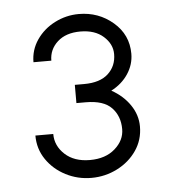

<svg xmlns="http://www.w3.org/2000/svg" viewBox="-40 -908 453 514"><g transform="rotate(-5 186.5 -651.0)"><path d="M327 -557Q327 -521 307.5 -492.5Q288 -464 255.5 -447.5Q223 -431 186 -431Q149 -431 117 -447.5Q85 -464 65.5 -492.5Q46 -521 46 -557H94Q94 -525 119 -502Q144 -479 186 -479Q228 -479 253.5 -501.5Q279 -524 279 -554Q279 -589 257.5 -611.5Q236 -634 188 -634H163V-683H188Q231 -683 253 -703.5Q275 -724 275 -756Q275 -783 252 -803.5Q229 -824 190 -824Q151 -824 128.5 -803.5Q106 -783 106 -753H58Q58 -786 76.5 -813Q95 -840 125.5 -855.5Q156 -871 190 -871Q243 -871 282 -837.5Q321 -804 321 -753Q321 -724 304.5 -699Q288 -674 259 -659Q290 -642 308.5 -615Q327 -588 327 -557Z"/></g></svg>

Font: SUIT Light
Style: Regular
Weight: 300
Designer: Sunn Youn; Korean Glyphs from Source Han Sans (Sandoll Communications; Soo-young Jang, Joo-yeon Kang)
Foundry: Sunn
Version: Version 1.006